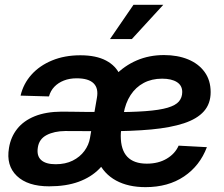

<svg xmlns="http://www.w3.org/2000/svg" viewBox="-20 -770 936 802"><path d="M185.1 8.3Q95.7 8.3 50.3 -35.2Q4.9 -78.6 17.6 -152.3Q24.9 -197.8 51.8 -231.7Q78.6 -265.6 125 -284.4Q171.4 -303.2 237.8 -303.7Q263.7 -303.7 287.8 -303.2Q312 -302.7 338.9 -302.5Q365.7 -302.2 398.9 -302.2L389.2 -222.2Q355.5 -222.2 320.3 -222.4Q285.2 -222.7 252.4 -222.7Q206.1 -222.2 174.8 -205.8Q143.6 -189.5 138.2 -154.8Q132.3 -119.6 151.6 -101.8Q170.9 -84 212.4 -84Q253.4 -84 283.7 -99.1Q314 -114.3 332.5 -139.4Q351.1 -164.6 356 -194.3L384.8 -361.3Q392.1 -401.4 370.8 -422.1Q349.6 -442.9 300.3 -442.9Q270.5 -442.9 246.8 -433.6Q223.1 -424.3 207 -407.5Q190.9 -390.6 184.6 -367.2L65.9 -370.6Q77.6 -420.4 111.6 -458.3Q145.5 -496.1 197.8 -517.6Q250 -539.1 315.9 -539.1Q381.3 -539.1 422.9 -517.1Q464.4 -495.1 481.4 -456.1Q498.5 -417 489.7 -365.2L453.6 -147.5L445.3 -145.5Q428.7 -99.1 394.5 -64.5Q360.4 -29.8 308.3 -10.7Q256.3 8.3 185.1 8.3ZM587.9 11.7Q515.6 11.7 464.8 -15.9Q414.1 -43.5 389.4 -97.2Q364.7 -150.9 369.6 -230Q373.5 -298.8 396.7 -355.7Q419.9 -412.6 459.5 -453.9Q499 -495.1 551 -517.6Q603 -540 665 -540Q721.7 -540 765.6 -522Q809.6 -503.9 834.7 -469.2Q859.9 -434.6 859.9 -385.3Q859.9 -336.9 831.8 -305.2Q803.7 -273.4 748.3 -255.1Q692.9 -236.8 611.6 -229.2Q530.3 -221.7 422.9 -221.7L435.5 -301.3Q527.8 -301.3 587.2 -305.7Q646.5 -310.1 680.2 -320.1Q713.9 -330.1 727.5 -346.4Q741.2 -362.8 741.2 -385.7Q741.2 -413.1 718.8 -427.2Q696.3 -441.4 657.2 -441.4Q613.8 -441.4 580.3 -423.6Q546.9 -405.8 525.4 -372.8Q503.9 -339.8 496.1 -293.9Q493.7 -277.3 490.7 -260.3Q487.8 -243.2 486.1 -228.3Q484.4 -213.4 484.4 -202.6Q484.4 -144 511.7 -115.2Q539.1 -86.4 593.3 -86.4Q641.6 -86.4 676.5 -107.2Q711.4 -127.9 726.1 -161.6L844.2 -155.3Q814.9 -77.6 748.8 -33Q682.6 11.7 587.9 11.7ZM439.5 -606.9 537.6 -750H662.1L530.8 -606.9Z"/></svg>

Font: Inter 24pt SemiBold
Style: Italic
Weight: 600
Italic angle: -9.3988°
Designer: Rasmus Andersson
Foundry: rsms
Version: Version 4.001;git-66647c0bb